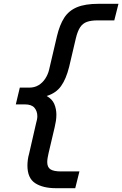

<svg xmlns="http://www.w3.org/2000/svg" viewBox="-20 -803 642 1008"><path d="M274 185Q205 185 164.5 158.5Q124 132 124 66Q124 53 126 36.5Q128 20 133 3L169 -154Q172 -165 174 -174.5Q176 -184 176 -193Q176 -219 161 -237Q146 -255 110 -255H63L84 -343H134Q161 -343 182 -355.5Q203 -368 217.5 -390Q232 -412 238 -438L279 -613Q293 -672 317 -709.5Q341 -747 384 -765Q427 -783 497 -783H602L580 -696H492Q458 -696 436 -688Q414 -680 400.5 -659.5Q387 -639 378 -601L343 -452Q327 -388 300.5 -351Q274 -314 225 -299Q254 -283 265 -257Q276 -231 276 -201Q276 -184 273.5 -168Q271 -152 267 -135L235 1Q232 14 230 26Q228 38 228 48Q228 75 245 86Q262 97 300 97H397L375 185Z"/></svg>

Font: Ubuntu Sans Mono Medium
Style: Italic
Weight: 500
Italic angle: -13.5°
Monospace: yes
Designer: Dalton Maag Ltd
Foundry: Dalton Maag Ltd
Version: Version 1.006